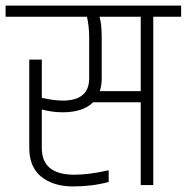

<svg xmlns="http://www.w3.org/2000/svg" viewBox="-40 -664 670 689"><path d="M280 -529Q280 -570 272 -604H-20V-644H610V-604H510V0H465V-297H294Q258 -261 185 -261Q148 -261 110 -271V-133Q110 -37 227 -37Q279 -37 350 -53V-11Q291 5 221.5 5Q152 5 108.5 -29.5Q65 -64 65 -133V-450H110V-313Q154 -303 185 -303Q280 -303 280 -383ZM465 -337V-604H317Q325 -579 325 -529V-383Q325 -357 318 -337Z"/></svg>

Font: Khand Light
Style: Regular
Weight: 300
Designer: Devanagari: Sanchit Sawaria, Jyotish Sonowal; Latin: Satya Rajpurohit
Foundry: Indian Type Foundry
Version: Version 1.101;PS 1.0;hotconv 1.0.78;makeotf.lib2.5.61930; tt